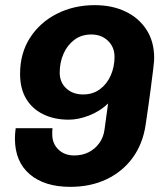

<svg xmlns="http://www.w3.org/2000/svg" viewBox="-20 -716 640 746"><path d="M253 10Q153 10 95.5 -39Q38 -88 38 -178Q38 -197 41 -218H184Q183 -210 183 -204.5Q183 -199 183 -194Q183 -158 207 -135Q231 -112 268 -112Q300 -112 324.5 -124.5Q349 -137 365.5 -159.5Q382 -182 386 -212L400 -314Q369 -284 327 -267.5Q285 -251 247 -251Q191 -251 148 -272Q105 -293 81.5 -332.5Q58 -372 58 -429Q58 -509 96.5 -569Q135 -629 201 -662.5Q267 -696 348 -696Q416 -696 468 -671Q520 -646 549.5 -600Q579 -554 579 -491Q579 -487 578.5 -478Q578 -469 575 -445Q572 -421 565.5 -370.5Q559 -320 546 -232Q535 -157 495.5 -103Q456 -49 394 -19.5Q332 10 253 10ZM303 -349Q341 -349 368.5 -369.5Q396 -390 410.5 -423.5Q425 -457 425 -495Q425 -533 399.5 -557.5Q374 -582 335 -582Q296 -582 268.5 -561Q241 -540 226.5 -506.5Q212 -473 212 -434Q212 -396 237.5 -372.5Q263 -349 303 -349Z"/></svg>

Font: Chivo Mono
Style: Bold Italic
Weight: 700
Italic angle: -8.05°
Monospace: yes
Version: Version 1.008